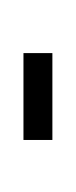

<svg xmlns="http://www.w3.org/2000/svg" viewBox="29 -288 64 162"><g transform="rotate(-90 61.0 -207.0)"><path d="M23.9 -194.8V-219.2H97.2V-194.8Z"/></g></svg>

Font: FS Mondwest Regular
Style: Regular
Weight: 400
Designer: NZWStudios2024
Foundry: https://fontstruct.com
Version: Version 1.0